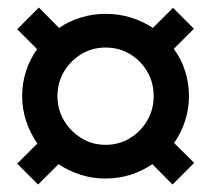

<svg xmlns="http://www.w3.org/2000/svg" viewBox="-20 -568 561 510"><path d="M260.4 -93.8Q225.7 -93.8 194.1 -103.8Q162.5 -113.9 135.4 -131.9L81.2 -77.8L25.7 -133.3L79.2 -186.8Q60.4 -213.9 49.7 -245.8Q38.9 -277.8 38.9 -312.5Q38.9 -347.9 49.3 -379.5Q59.7 -411.1 78.5 -437.5L25.7 -490.3L83.3 -547.9L136.8 -493.8Q163.2 -511.8 194.8 -521.5Q226.4 -531.2 260.4 -531.2Q295.8 -531.2 327.4 -521.5Q359 -511.8 386.1 -493.8L439.6 -547.2L495.1 -491.7L441.7 -438.2Q461.1 -411.8 471.5 -379.9Q481.9 -347.9 481.9 -312.5Q481.9 -278.5 471.5 -246.5Q461.1 -214.6 442.4 -188.2L495.8 -135.4L438.2 -77.8L384.7 -131.9Q358.3 -113.9 326.7 -103.8Q295.1 -93.8 260.4 -93.8ZM260.4 -183.3Q296.5 -183.3 325.3 -201Q354.2 -218.8 371.2 -247.9Q388.2 -277.1 388.2 -312.5Q388.2 -348.6 371.2 -377.8Q354.2 -406.9 325.3 -424.3Q296.5 -441.7 260.4 -441.7Q225 -441.7 196.2 -424.3Q167.4 -406.9 150 -377.8Q132.6 -348.6 132.6 -312.5Q132.6 -277.1 150 -247.9Q167.4 -218.8 196.2 -201Q225 -183.3 260.4 -183.3Z"/></svg>

Font: Afacad Flux Medium
Style: Regular
Weight: 500
Designer: Kristian Moeller
Foundry: Dicotype
Version: Version 1.100